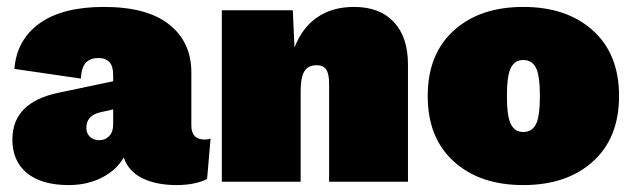

<svg xmlns="http://www.w3.org/2000/svg" viewBox="-20 -530 1845 560"><path d="M310.1 -312Q310.1 -360.8 267.1 -360.8Q244.1 -360.8 231 -347.7Q217.8 -334.5 215.8 -300.8L22 -329.1Q28.8 -414.1 95.5 -461.9Q162.1 -509.8 283.2 -509.8Q409.2 -509.8 473.6 -458.5Q538.1 -407.2 538.1 -318.8V-164.1Q538.1 -123 577.1 -123Q588.4 -123 594.2 -126L584 -7.8Q548.3 9.8 495.1 9.8Q435.5 9.8 395 -10.3Q354.5 -30.3 340.8 -70.8Q320.3 -34.2 277.6 -12.2Q234.9 9.8 180.2 9.8Q101.6 9.8 58.8 -25.1Q16.1 -60.1 16.1 -123Q16.1 -231.9 151.9 -259.8L310.1 -293ZM231.9 -157.2Q231.9 -141.1 242.2 -131.1Q252.4 -121.1 270 -121.1Q287.1 -121.1 298.6 -133.3Q310.1 -145.5 310.1 -167V-210.9L271 -202.1Q231.9 -192.4 231.9 -157.2Z M627 0V-500H834L838.9 -391.1Q860.8 -448.7 904.8 -479.2Q948.7 -509.8 1012.7 -509.8Q1087.4 -509.8 1128.7 -465.8Q1169.9 -421.9 1169.9 -341.8V0H939.9V-285.2Q939.9 -315.4 931.2 -327.6Q922.4 -339.8 903.8 -339.8Q878.9 -339.8 867.9 -322.3Q856.9 -304.7 856.9 -264.2V0Z M1303.5 -440.9Q1379.4 -509.8 1506.3 -509.8Q1633.3 -509.8 1709.5 -440.9Q1785.6 -372.1 1785.6 -250Q1785.6 -127.9 1709.5 -59.1Q1633.3 9.8 1506.3 9.8Q1379.4 9.8 1303.5 -59.1Q1227.5 -127.9 1227.5 -250Q1227.5 -372.1 1303.5 -440.9ZM1506.3 -355Q1481.9 -355 1470.2 -332.5Q1458.5 -310.1 1458.5 -250Q1458.5 -189.9 1470.2 -167.5Q1481.9 -145 1506.3 -145Q1531.2 -145 1543 -167.5Q1554.7 -189.9 1554.7 -250Q1554.7 -310.1 1543 -332.5Q1531.2 -355 1506.3 -355Z"/></svg>

Font: Work Sans Black
Style: Regular
Weight: 900
Designer: Wei Huang
Foundry: Wei Huang
Version: Version 2.012